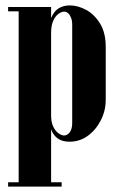

<svg xmlns="http://www.w3.org/2000/svg" viewBox="-20 -521 448 710"><path d="M49 -495H169V169H49ZM10 153H49V169H10ZM10 -495H49V-479H10ZM160 -393Q160 -433 170 -456.5Q180 -480 197.5 -490.5Q215 -501 238 -501Q268 -501 298.5 -484.5Q329 -468 350 -434Q371 -400 371 -347V-152Q371 -112 353 -76.5Q335 -41 305 -19Q275 3 237 3Q209 3 192 -10Q175 -23 167.5 -47Q160 -71 160 -103ZM169 -94Q169 -69 177 -52.5Q185 -36 196.5 -28Q208 -20 217 -20Q229 -20 238 -32Q247 -44 247 -66V-430Q247 -445 242.5 -456Q238 -467 231.5 -472.5Q225 -478 217 -478Q208 -478 196.5 -470Q185 -462 177 -444.5Q169 -427 169 -400ZM169 153H208V169H169Z"/></svg>

Font: Emberly Black
Style: Regular
Weight: 900
Designer: Rajesh Rajput
Foundry: Rajesh Rajput
Version: Version 1.000